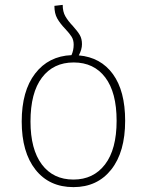

<svg xmlns="http://www.w3.org/2000/svg" viewBox="-20 -757 602 787"><path d="M493 -262Q493 -134 436 -62Q379 10 281 10Q182 10 125.5 -61.5Q69 -133 69 -259Q69 -384 124 -455.5Q179 -527 273 -531Q282 -551 282 -574Q282 -593 273.5 -606.5Q265 -620 248 -638Q226 -661 214.5 -681.5Q203 -702 203 -733L237 -737Q237 -709 248 -690Q259 -671 279 -650Q298 -629 307 -613.5Q316 -598 316 -576Q316 -554 303 -530Q393 -522 443 -453Q493 -384 493 -262ZM458 -262Q458 -378 411.5 -439.5Q365 -501 282 -501Q199 -501 152 -439Q105 -377 105 -259Q105 -145 151.5 -83Q198 -21 281 -21Q363 -21 410.5 -83Q458 -145 458 -262Z"/></svg>

Font: FiraGO UltraLight
Style: Regular
Weight: 200
Designer: bBox Type
Foundry: bBox Type GmbH
Version: Version 1.001